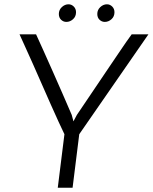

<svg xmlns="http://www.w3.org/2000/svg" viewBox="-20 -874 711 894"><path d="M349 -249 318 0H249L280 -249Q269 -271 252.5 -307.5Q236 -344 216 -388.5Q196 -433 175 -481.5Q154 -530 134 -574.5Q114 -619 97.5 -655.5Q81 -692 71 -714H148Q162 -684 182.5 -638Q203 -592 226 -540.5Q249 -489 272 -436Q295 -383 314 -339L322 -309L338 -339Q368 -383 403.5 -436Q439 -489 474 -540.5Q509 -592 540 -638Q571 -684 593 -714H671ZM254 -809Q254 -828 268 -841Q282 -854 299 -854Q313 -854 323.5 -843.5Q334 -833 334 -817Q334 -797 320 -784.5Q306 -772 289 -772Q275 -772 264.5 -782Q254 -792 254 -809ZM433 -809Q433 -828 447 -841Q461 -854 478 -854Q492 -854 502.5 -843.5Q513 -833 513 -817Q513 -797 499 -784.5Q485 -772 468 -772Q454 -772 443.5 -782Q433 -792 433 -809Z"/></svg>

Font: Josefin Sans
Style: Italic
Weight: 400
Italic angle: -7.5°
Designer: Santiago Orozco
Foundry: Typemade